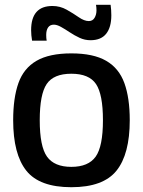

<svg xmlns="http://www.w3.org/2000/svg" viewBox="-20 -772 596 802"><path d="M35 -270Q35 -363 57 -425Q79 -487 132.5 -518Q186 -549 278 -549Q370 -549 423.5 -518Q477 -487 499.5 -425Q522 -363 522 -270Q522 -128 466.5 -59Q411 10 278 10Q145 10 90 -59Q35 -128 35 -270ZM146 -270Q146 -160 176.5 -117.5Q207 -75 278 -75Q349 -75 379.5 -117.5Q410 -160 410 -270Q410 -378 381 -421Q352 -464 278 -464Q204 -464 175 -421Q146 -378 146 -270ZM114 -602Q112 -613 111 -624.5Q110 -636 110 -646Q110 -747 199 -747Q231 -747 258.5 -731.5Q286 -716 309 -700Q332 -684 351 -684Q367 -684 375 -697.5Q383 -711 383 -729Q383 -741 381 -752H442Q445 -731 445 -708Q445 -658 423.5 -631Q402 -604 358 -604Q334 -604 312.5 -614Q291 -624 271.5 -637Q252 -650 235 -659.5Q218 -669 205 -669Q189 -669 181 -657.5Q173 -646 173 -626Q173 -612 175 -602Z"/></svg>

Font: Georama Medium
Style: Regular
Weight: 500
Designer: Jean-Baptiste Levee
Foundry: Production Type
Version: Version 1.000